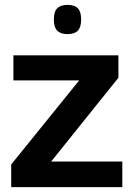

<svg xmlns="http://www.w3.org/2000/svg" viewBox="-20 -768 547 788"><path d="M26 0V-93L305 -438H35V-541H466V-449L190 -105H482V0ZM257 -628Q229 -628 215 -642Q201 -656 201 -688Q201 -720 215 -734Q229 -748 257 -748Q286 -748 299.5 -734Q313 -720 313 -688Q313 -656 299.5 -642Q286 -628 257 -628Z"/></svg>

Font: Georama SemiBold
Style: Regular
Weight: 600
Designer: Jean-Baptiste Levee
Foundry: Production Type
Version: Version 1.000